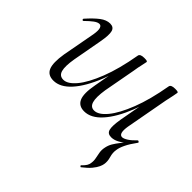

<svg xmlns="http://www.w3.org/2000/svg" viewBox="-149 -571 972 972"><g transform="rotate(45 337.5 -85.0)"><path d="M129.2 13Q89.2 13 76 -18.3Q62.8 -49.6 74 -119L107 -297Q112 -327.6 107.5 -341.4Q103 -355.2 91.6 -355.2Q79.2 -355.2 62.5 -342.8Q45.8 -330.4 24.2 -309Q21.2 -305 17.1 -309Q13 -313 16.2 -317Q49.8 -355 76.3 -375Q102.8 -395 128.8 -395Q154.6 -395 160.9 -372.8Q167.2 -350.6 157.4 -297L128.4 -138Q118.6 -80.4 126.3 -53Q134 -25.6 161.8 -25.6Q192.4 -25.6 226.5 -66.5Q260.6 -107.4 291.6 -186.5Q322.6 -265.6 342.2 -378.8L354.6 -377.8Q334.8 -260.6 299.9 -172.5Q265 -84.4 221.1 -35.7Q177.2 13 129.2 13ZM349.4 13Q310.4 13 296.5 -18.1Q282.6 -49.2 295.6 -118.6L342.2 -378.8Q344.8 -394 374.4 -394Q388.6 -394 392.7 -392.2Q396.8 -390.4 396.8 -387.6Q396.8 -384.4 391 -360Q385.2 -335.6 381.8 -312L349.6 -137.6Q340.8 -79.8 348.8 -52.7Q356.8 -25.6 382.2 -25.6Q413.2 -25.6 447.4 -67Q481.6 -108.4 512.5 -187.6Q543.4 -266.8 562.8 -378.8L575 -377.8Q555.4 -261.4 520.6 -173.2Q485.8 -85 441.8 -36Q397.8 13 349.4 13ZM538.2 224.4Q537.2 226.2 533.3 222.9Q529.4 219.6 531.4 217Q546 203.4 552.2 193.1Q558.4 182.8 559.4 172.8Q562.4 155.8 558.9 139.3Q555.4 122.8 552.4 104.9Q549.4 87 554 67Q557.8 48.4 567.4 32.2Q577 16 593.5 -5Q610 -26 632.6 -57.8L619.2 -31.4Q598.2 -11.8 578.1 -1.4Q558 9 538.8 9Q513 9 507.1 -12.7Q501.2 -34.4 509.8 -86.6L562.8 -378.8Q565 -394 594.8 -394Q609.2 -394 613.3 -392.2Q617.4 -390.4 617.4 -387.6Q617.4 -384.4 612.7 -362Q608 -339.6 603 -316.8L561.2 -89Q551.8 -30.4 578 -30.4Q588.8 -30.4 606.4 -41.6Q624 -52.8 645.4 -75.2Q647.8 -77.6 652.6 -74.3Q657.4 -71 655 -67.8Q629.8 -33.4 617.4 -7.6Q605 18.2 603 36.4Q599 58.4 606.4 83.4Q613.8 108.4 610 129.4Q608.8 138.4 602.5 152.4Q596.2 166.4 581.5 184.4Q566.8 202.4 538.2 224.4Z"/></g></svg>

Font: Cormorant Garamond Light
Style: Italic
Weight: 300
Italic angle: -10°
Designer: Christian Thalmann (Catharsis Fonts)
Foundry: Catharsis Fonts
Version: Version 4.001